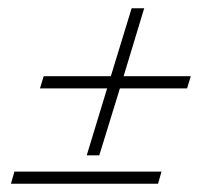

<svg xmlns="http://www.w3.org/2000/svg" viewBox="-20 -446 540 466"><path d="M86 -261H249L299.5 -426H330L280 -261H443L434 -231.5H271L221 -69H190.5L240 -231.5H77ZM15 -29.5H372L363.5 0H6.5Z"/></svg>

Font: Newsreader 16pt Light
Style: Italic
Weight: 300
Italic angle: -17°
Designer: Hugues Gentile
Foundry: Production Type
Version: Version 1.003; ttfautohint (v1.8.3)